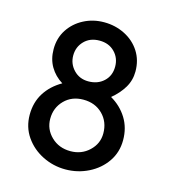

<svg xmlns="http://www.w3.org/2000/svg" viewBox="-88 -609 610 690"><g transform="rotate(15 217.0 -264.5)"><path d="M391 -146Q391 -192 369 -227.5Q347 -263 309 -285Q337 -308 353.5 -335.5Q370 -363 370 -396Q370 -438 349.5 -470Q329 -502 293.5 -520Q258 -538 216 -538Q175 -538 140.5 -520Q106 -502 85.5 -470.5Q65 -439 65 -398Q65 -361 81.5 -333Q98 -305 127 -287Q87 -264 65 -229Q43 -194 43 -148Q43 -102 67.5 -66.5Q92 -31 132 -11Q172 9 217 9Q263 9 303 -11Q343 -31 367 -66Q391 -101 391 -146ZM295 -394Q295 -360 272.5 -339Q250 -318 215 -318Q182 -318 160.5 -340.5Q139 -363 139 -394Q139 -426 160.5 -448Q182 -470 217 -470Q252 -470 273.5 -448Q295 -426 295 -394ZM316 -151Q316 -113 287.5 -86Q259 -59 218 -59Q175 -59 146.5 -86.5Q118 -114 118 -153Q118 -194 145.5 -222Q173 -250 216 -250Q260 -250 288 -222Q316 -194 316 -151Z"/></g></svg>

Font: Lisu Bosa Light
Style: Regular
Weight: 300
Designer: David Morse, Annie Olsen, Victor Gaultney, Frank Grießhammer (Latin)
Foundry: SIL International
Version: Version 2.000